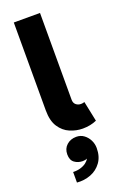

<svg xmlns="http://www.w3.org/2000/svg" viewBox="-192 -800 771 1163"><g transform="rotate(-20 193.0 -218.5)"><path d="M90 302V234Q116 235 138 228.5Q160 222 175 210.5Q190 199 196 186Q185 192 168 192Q138 192 115.5 175.5Q93 159 93 122Q93 85 118 62.5Q143 40 180 40Q208 40 229 55.5Q250 71 262 95Q274 119 274 146Q274 201 247.5 237.5Q221 274 179 290Q137 306 90 302ZM62 -173V-740H231V-181Q231 -159 244.5 -148Q258 -137 276 -137Q288 -137 299 -141L326 -11Q286 7 236 7Q194 7 154 -10Q114 -27 88 -66.5Q62 -106 62 -173Z"/></g></svg>

Font: Parkinsans
Style: Bold
Weight: 700
Designer: Red Stone, Indian Type Foundry
Foundry: Indian Type Foundry
Version: Version 1.000